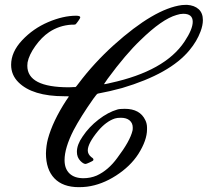

<svg xmlns="http://www.w3.org/2000/svg" viewBox="-20 -748 859 794"><path d="M312 -676Q312 -673 303.5 -661Q295 -649 292 -647L286 -646Q280 -646 276 -646Q225 -643 183 -615Q152 -594 126 -557.5Q100 -521 94 -490Q94 -488 93.5 -483.5Q93 -479 93 -476Q93 -387 265 -387Q271 -387 277 -387.5Q283 -388 287 -388Q291 -388 292 -388Q294 -388 305 -403Q368 -487 451 -562Q618 -712 732 -727Q733 -727 740.5 -727.5Q748 -728 753 -728Q784 -726 801.5 -710Q819 -694 819 -665Q819 -643 809 -617Q794 -577 764 -541Q684 -443 485 -384Q434 -370 385 -361Q381 -361 367 -341Q314 -266 284 -209Q247 -136 247 -86Q247 -50 267.5 -30.5Q288 -11 325 -11Q354 -11 380 -22Q428 -44 465 -95Q518 -165 528 -208Q529 -212 529 -220Q529 -239 516 -250Q503 -261 480 -261Q464 -261 455 -258Q419 -246 386 -207Q343 -155 343 -126Q343 -110 358 -98Q370 -91 365 -84Q363 -82 350 -76Q337 -70 334 -70Q325 -70 313 -82Q298 -97 298 -120Q298 -150 322 -184Q348 -223 387.5 -253.5Q427 -284 465 -295Q474 -298 496 -298Q559 -298 581 -251Q588 -237 588 -220V-213Q588 -168 552 -111Q519 -60 460 -22Q401 16 340 24Q324 26 306 26Q240 26 205 -10.5Q170 -47 170 -114Q171 -146 178 -173Q198 -247 254 -333L265 -349Q265 -350 246 -350Q114 -350 56 -408Q26 -438 26 -480Q26 -533 71.5 -581.5Q117 -630 179 -656.5Q241 -683 295 -683Q312 -683 312 -676ZM777 -658Q777 -691 738 -691Q725 -691 710 -686Q650 -669 561 -582Q500 -524 425 -422Q410 -401 410 -400H411Q412 -400 413 -400Q414 -400 416.5 -400.5Q419 -401 421.5 -401.5Q424 -402 428.5 -403Q433 -404 437 -405Q662 -454 743 -576Q777 -627 777 -658Z"/></svg>

Font: KaTeX_Script
Style: Regular
Weight: 400
Version: Version 1.1; ttfautohint (v1.3)